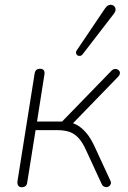

<svg xmlns="http://www.w3.org/2000/svg" viewBox="-20 -778 537 804"><path d="M71 6Q61 6 56.5 -0.5Q52 -7 53 -18L125 -470Q127 -481 132.5 -485.5Q138 -490 148 -490Q159 -490 163.5 -483.5Q168 -477 166 -466L135 -269H240L447 -482Q453 -488 459.5 -489Q466 -490 471.5 -487.5Q477 -485 480 -480.5Q483 -476 482 -469.5Q481 -463 475 -457L280 -256L253 -268Q277 -267 298.5 -256.5Q320 -246 340.5 -222.5Q361 -199 380 -156L442 -22Q446 -14 444 -8Q442 -2 437.5 1.5Q433 5 427 5.5Q421 6 415 3Q409 0 406 -7L340 -150Q325 -183 308 -201Q291 -219 270 -226Q249 -233 220 -233H129L94 -14Q93 -4 87 1Q81 6 71 6ZM327 -552Q322 -545 315.5 -544Q309 -543 304.5 -546Q300 -549 298.5 -555Q297 -561 302 -568L420 -743Q427 -753 434.5 -756Q442 -759 448.5 -757.5Q455 -756 459.5 -750.5Q464 -745 464 -737.5Q464 -730 458 -722Z"/></svg>

Font: Nunito ExtraLight
Style: Italic
Weight: 200
Italic angle: -9°
Designer: Vernon Adams
Foundry: Vernon Adams
Version: Version 3.602